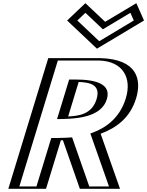

<svg xmlns="http://www.w3.org/2000/svg" viewBox="-20 -1192 929 1212"><path d="M309.7 -825H610.7C808.2 -820.4 853.1 -697.9 814.1 -571C775.6 -445.9 686.7 -379.9 593 -345.1L714.5 0H507.5L400 -307.8C376.7 -306.5 355.9 -306.1 339.1 -306L245.5 0H57.5ZM384.9 -456C477 -458 584.3 -468.2 614.2 -565C642.4 -656 560.9 -675 451.9 -675ZM520.7 -1152 424.9 -1061 596.4 -899 866.9 -1061 826.7 -1152 639.5 -1040ZM320.1 -810H606C795.6 -805.6 835.8 -690.5 799.1 -571C762.7 -452.6 680.9 -392.1 591.4 -358.9L572.6 -351.9L691.3 -15H520.2L412.5 -323.3C388.9 -321.9 362 -321.1 343.5 -321L328.6 -320.9L235.1 -15H77.1ZM380.7 -441 365.2 -440.7 441.5 -690H456.5C563.6 -690 662.1 -671.2 629.2 -564.9C594.3 -451.9 469.1 -442.9 380.7 -441ZM517.4 -1131.1 633.8 -1021.4 817.2 -1131.1 846.8 -1064.1 602 -917.6 446.9 -1064.1ZM320.1 -810 77.1 -15H235.1L328.6 -320.9L343.5 -321C361.9 -321.1 388.9 -321.9 412.5 -323.3L520.2 -15H691.3L572.6 -351.9L591.4 -358.9C680.9 -392.1 762.7 -452.6 799.1 -571C835.8 -690.5 795.6 -805.6 606 -810ZM380.7 -441C469.1 -442.9 594.3 -451.9 629.2 -564.9C662.1 -671.2 563.6 -690 456.5 -690H441.5L365.2 -440.7ZM517.4 -1131.1 446.9 -1064.1 602 -917.6 846.8 -1064.1 817.2 -1131.1 633.8 -1021.4ZM309.7 -825 57.5 0H245.5L339.1 -306C355.9 -306.1 376.7 -306.5 400 -307.8L507.5 0H714.5L593 -345.1C686.6 -379.9 775.6 -445.9 814.1 -571C853.1 -697.9 808.1 -820.4 610.7 -825ZM384.9 -456 451.9 -675C560.8 -675 642.3 -655.9 614.2 -565C584.3 -468.1 477 -458 384.9 -456ZM520.7 -1152 639.5 -1040 826.7 -1152 866.9 -1061 596.4 -899 424.9 -1061ZM345.1 -810H604.8C755.8 -805.8 813.9 -700.5 774.1 -571C736.2 -447.6 649 -385.8 566.2 -355.1L550.4 -349.2L668 -15H543.5L435.2 -324.8L398.3 -322.6C379.1 -321.5 361.5 -321.1 342.9 -321L303.6 -320.7L210.1 -15H102.1ZM382.7 -441C490.2 -443.4 622.4 -461.9 654.2 -565C683.8 -660.5 588.6 -690 456.5 -690H416.5L340.1 -440.1ZM519.2 -1111.1 629.4 -1007.1 803.2 -1111.1 824.6 -1062.6 606.4 -931.9 468.1 -1062.6ZM284.7 -825 32.5 0H270.5L364.2 -306.3C368.9 -306.5 374.5 -306.6 377.1 -306.7L484.2 0H737.7L615.3 -347.8C716.9 -385.6 801.6 -449.2 839.1 -571C875.1 -688.1 847.9 -819.6 611.8 -825ZM410.2 -456.9 476.7 -674.6C547.3 -671.8 618 -658.1 589.2 -565C559.4 -468.5 473.7 -460 410.2 -456.9ZM519 -1172 403.7 -1062.5 592 -884.7 889 -1062.5 840.7 -1172 643.8 -1054.3Z"/></svg>

Font: Hussar Outliner
Style: Obl
Weight: 700
Foundry: Cannot Into Space Fonts
Version: Version 0.92